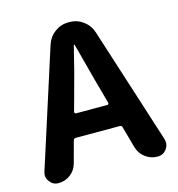

<svg xmlns="http://www.w3.org/2000/svg" viewBox="-109 -835 860 930"><g transform="rotate(-15 320.5 -370.0)"><path d="M232.4 -314.5Q231.4 -310.5 233.9 -307.6Q236.3 -304.7 240.2 -304.7H396.5Q400.4 -304.7 402.3 -307.6Q404.3 -310.5 403.3 -314.5L383.8 -385.7Q371.1 -429.7 348.6 -516.1Q326.2 -602.5 319.3 -626Q319.3 -627.9 317.4 -627.9Q315.4 -627.9 314.5 -626Q286.1 -506.8 252 -385.7ZM567.4 0Q533.2 0 505.9 -21Q478.5 -42 469.7 -75.2L440.4 -180.7Q438.5 -190.4 428.7 -190.4H208Q198.2 -190.4 195.3 -180.7L166 -72.3Q157.2 -40 130.9 -20Q104.5 0 71.3 0Q43 0 27.3 -22.5Q15.6 -37.1 15.6 -53.7Q15.6 -62.5 18.6 -71.3L207 -659.2Q218.8 -695.3 249.5 -717.8Q280.3 -740.2 318.4 -740.2H322.3Q360.4 -740.2 391.1 -717.8Q421.9 -695.3 433.6 -659.2L621.1 -74.2Q624 -64.5 624 -55.7Q624 -38.1 613.3 -23.4Q596.7 0 567.4 0Z"/></g></svg>

Font: Gen Jyuu GothicX Bold
Style: Bold
Weight: 700
Designer: Ryoko NISHIZUKA (kana &amp; ideographs); Paul D. Hunt (Latin, Greek &amp; Cyrillic); Wenlong ZHANG (bopomofo); Sandoll C
Version: Version 1.058.20140828